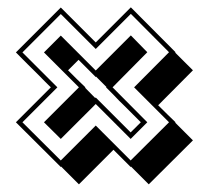

<svg xmlns="http://www.w3.org/2000/svg" viewBox="-20 -491 563 518"><path d="M191.9 -329.6 163.6 -301.3Q175.8 -289.1 187.7 -277.3Q199.7 -265.6 210.4 -255.4L209.5 -254.4L236.8 -226.6L238.3 -228L332.5 -133.8L359.9 -161.1Q336.9 -183.6 313 -208Q307.6 -212.9 301.5 -219.2Q295.4 -225.6 289.1 -232.2Q282.7 -238.8 276.6 -244.9Q270.5 -251 266.1 -255.4L267.1 -256.3L239.3 -284.2L238.3 -283.2ZM144 -470.7 238.3 -376.5 333 -471.2 453.6 -350.1 452.6 -349.1 500.5 -301.3 406.7 -207Q418.9 -194.8 430.9 -183.1Q442.9 -171.4 453.6 -161.1L452.6 -160.2L500.5 -112.3L381.3 6.3L333.5 -41.5L332.5 -40.5L286.1 -86.9L192.9 6.3L145 -41.5L144 -40.5L22.9 -161.1L117.2 -255.4Q114.7 -257.3 110.6 -261.7Q106.4 -266.1 101.8 -270.5Q97.2 -274.9 93.3 -279.1Q89.4 -283.2 87.4 -285.2Q71.8 -300.8 54.2 -318.1Q36.6 -335.4 22.9 -349.6ZM144 -395 238.3 -300.8 333 -395.5 377.4 -350.1 283.7 -255.4 377.4 -161.1 332.5 -116.2 238.3 -210.4 144 -116.2 98.6 -161.1 192.9 -255.4 98.6 -349.6ZM40.5 -349.6 134.8 -255.4 40.5 -161.1 144 -58.1 238.3 -152.3 332.5 -58.1 436 -161.1 341.8 -255.4 436 -350.1 333 -453.6 238.3 -358.9 144 -453.1Z"/></svg>

Font: Gondrin
Style: Regular
Weight: 400
Designer: Peter Wiegel, original typeface by Carl Albert Fahrenwaldt 1901
Foundry: Peter Wiegel
Version: Version 1.000 2010 initial release